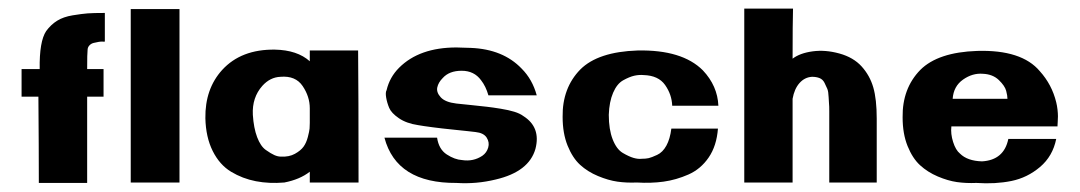

<svg xmlns="http://www.w3.org/2000/svg" viewBox="-20 -423 2502 445"><path d="M87 -351Q98 -366 112.5 -375Q127 -384 148.5 -387.5Q170 -391 183 -392Q196 -393 223 -393V-327Q223 -326 219 -326.5Q215 -327 209 -326Q203 -325 197 -323.5Q191 -322 187 -317.5Q183 -313 183 -307Q182 -300 182 -263H220V-199H182Q182 -77 182 1H70Q70 -78 69 -199H30V-263H72Q71 -327 87 -351Z M283 0V-402H396V0Z M631 -60Q650 -59 663.5 -66.5Q677 -74 683.5 -83Q690 -92 693.5 -105.5Q697 -119 697.5 -125Q698 -131 698 -138Q698 -152 698 -172Q698 -199 681.5 -223.5Q665 -248 630 -245Q606 -244 588 -224Q564 -197 566 -157Q568 -126 576 -105Q584 -84 596 -75.5Q608 -67 616 -63.5Q624 -60 631 -60ZM698 -306H810Q811 -212 811 0H698Q698 -7 698 -25Q675 -7 639 0Q604 3 573 -3Q542 -9 515.5 -25Q489 -41 473 -73Q457 -105 456 -149Q455 -217 495 -261Q539 -309 617 -308Q669 -307 698 -281Q698 -302 698 -306Z M1095 -237Q1079 -259 1050 -259Q1021 -259 1006 -242Q996 -232 993.5 -220.5Q991 -209 1001.5 -197.5Q1012 -186 1038 -183Q1048 -182 1072 -179.5Q1096 -177 1109 -175.5Q1122 -174 1140.5 -171Q1159 -168 1172 -164Q1185 -160 1193 -154Q1234 -128 1221 -78Q1206 -25 1129 -7Q1084 4 1038 1Q899 2 871 -104H993Q997 -77 1015.5 -65Q1034 -53 1051 -52Q1077 -48 1098 -62Q1108 -69 1111.5 -81Q1115 -93 1108 -104Q1101 -115 1082 -117Q1082 -117 1064.5 -119Q1047 -121 1026.5 -123Q1006 -125 983 -128Q960 -131 949 -133Q922 -137 904.5 -149Q887 -161 882 -173Q877 -185 875 -197Q873 -209 876 -214Q883 -244 905 -266Q952 -313 1038 -313Q1040 -313 1054 -312.5Q1068 -312 1071 -312Q1146 -309 1189 -264Q1214 -239 1224 -202H1112Q1106 -223 1095 -237Z M1536 -125H1644Q1641 -85 1622.5 -58Q1604 -31 1575.5 -18.5Q1547 -6 1518 -2Q1489 2 1456 0Q1432 1 1411 -2Q1390 -5 1366 -15Q1342 -25 1324.5 -41Q1307 -57 1295.5 -85.5Q1284 -114 1284 -152Q1283 -219 1325 -262Q1366 -303 1458 -306Q1561 -308 1609 -260Q1643 -224 1645 -178H1538Q1537 -204 1521.5 -226Q1506 -248 1472 -249Q1461 -250 1450 -247.5Q1439 -245 1424.5 -237Q1410 -229 1401 -208Q1392 -187 1391 -157Q1391 -123 1400 -100Q1409 -77 1423.5 -68.5Q1438 -60 1448.5 -57Q1459 -54 1467 -55Q1477 -55 1483.5 -56.5Q1490 -58 1503 -64Q1516 -70 1524.5 -85.5Q1533 -101 1536 -125Z M2012 -148Q2012 -4 2012 0H1902Q1902 -3 1902 -80Q1902 -157 1902 -165Q1902 -178 1901.5 -181.5Q1901 -185 1900.5 -198Q1900 -211 1897.5 -217Q1895 -223 1891 -231Q1887 -239 1879.5 -242Q1872 -245 1862 -245Q1845 -244 1833 -230.5Q1821 -217 1817 -194Q1817 -65 1817 0H1705Q1705 -49 1705 -204.5Q1705 -360 1705 -403H1818Q1817 -370 1817 -287Q1834 -300 1863.5 -304Q1893 -308 1925.5 -299Q1958 -290 1977 -269Q1996 -248 2004 -220.5Q2012 -193 2012 -148Z M2258 -252Q2234 -254 2212 -238.5Q2190 -223 2188 -194H2315Q2315 -201 2312 -212.5Q2309 -224 2295 -237.5Q2281 -251 2258 -252ZM2317 -101H2428Q2420 -61 2390.5 -36Q2361 -11 2324 -3.5Q2287 4 2243 1Q2219 2 2198 -1Q2177 -4 2153.5 -14Q2130 -24 2112.5 -40Q2095 -56 2083.5 -84.5Q2072 -113 2072 -151Q2071 -218 2113 -261Q2154 -302 2245 -305Q2348 -308 2390 -258Q2418 -227 2428 -186Q2430 -178 2431 -169Q2432 -160 2432 -153.5Q2432 -147 2431.5 -141Q2431 -135 2431 -132V-130H2185Q2183 -113 2189 -94Q2195 -75 2205 -67Q2222 -50 2256 -49Q2307 -52 2317 -101Z"/></svg>

Font: RIT Keram
Style: Bold
Weight: 700
Designer: Sanesh MV
Version: Version 1.0